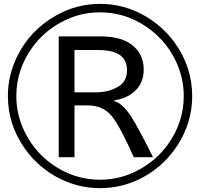

<svg xmlns="http://www.w3.org/2000/svg" viewBox="-20 -879 1040 998"><path d="M285.2 -689.9H498Q591.3 -689.9 643.6 -660.2Q727.1 -612.8 727.1 -517.1Q727.1 -440.4 669.9 -396Q631.8 -366.2 573.2 -356.9V-354Q617.2 -342.3 663.1 -271Q698.2 -216.8 775.4 -62H675.3Q605 -220.7 561.5 -274.9Q516.1 -331.1 436 -331.1H367.2V-62H285.2ZM367.2 -619.1V-398.9H474.1Q549.3 -398.9 600.1 -432.1Q640.1 -458.5 640.1 -513.7Q640.1 -580.6 582 -604.5Q547.4 -619.1 486.3 -619.1ZM502 -858.9Q622.6 -858.9 731.4 -797.4Q825.2 -743.7 887.7 -657.7Q979 -531.2 979 -379.4Q979 -236.3 896.5 -114.7Q819.3 -1 695.8 56.2Q602.1 99.1 499.5 99.1Q376.5 99.1 266.6 36.6Q171.9 -18.1 109.4 -106Q21 -231 21 -380.9Q21 -486.3 68.4 -584Q133.8 -719.2 267.6 -796.4Q375 -858.9 502 -858.9ZM498.5 -814.9Q391.1 -814.9 293.9 -761.2Q207 -713.4 149.4 -634.3Q64.9 -519 64.9 -378.9Q64.9 -271 118.7 -173.8Q166.5 -86.9 245.1 -29.3Q360.8 55.2 501 55.2Q608.9 55.2 705.6 1.5Q792.5 -46.4 850.6 -125.5Q935.1 -240.7 935.1 -380.4Q935.1 -473.6 894.5 -560.1Q835.9 -684.6 714.8 -756.3Q615.2 -814.9 498.5 -814.9Z"/></svg>

Font: BIZ UDPGothic
Style: Regular
Weight: 400
Designer: TypeBank Co., Ltd.
Foundry: Morisawa Inc.
Version: Version 1.051